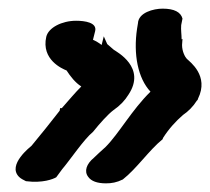

<svg xmlns="http://www.w3.org/2000/svg" viewBox="-20 -462 486 444"><path d="M87 -377C75 -324 124 -303 134 -299C143 -285 154 -271 168 -262C153 -247 139 -230 123 -212H119L118 -206C101 -184 69 -144 53 -125C51 -123 -4 -81 24 -53C28 -49 34 -46 40 -43C79 -38 103 -48 110 -52L124 -71C142 -92 174 -140 195 -157C211 -177 230 -198 242 -207C258 -218 269 -230 277 -243C319 -306 250 -342 243 -347C237 -352 230 -358 228 -360L220 -378L215 -358C210 -362 202 -367 195 -370L200 -390C205 -410 176 -414 156 -414C123 -414 92 -398 87 -377ZM184 -53C191 -43 205 -38 225 -38C238 -38 250 -40 264 -47C296 -72 325 -115 356 -140L357 -143C371 -165 387 -182 403 -196C415 -204 427 -216 435 -229L437 -231L438 -234C464 -287 419 -319 412 -326C408 -330 401 -343 401 -358L402 -372L400 -371C400 -382 398 -393 399 -404L402 -419C398 -434 383 -442 356 -442C335 -442 300 -433 299 -408L297 -396C288 -336 299 -281 328 -250C285 -208 255 -153 224 -122C215 -114 202 -102 197 -97C180 -83 174 -66 184 -53Z"/></svg>

Font: Stray Cat
Style: ExBlkObl
Weight: 1000
Version: Version 1.0